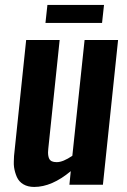

<svg xmlns="http://www.w3.org/2000/svg" viewBox="-20 -738 509 767"><path d="M161.6 -646.5 169.4 -718.3H395.5L387.7 -646.5ZM116.7 8.8Q91.3 8.8 73.5 -1.7Q55.7 -12.2 47.4 -30.8Q39.1 -49.8 36.1 -70.3Q34.7 -81.1 35.2 -92.8Q35.2 -103.5 36.1 -115.2L84.5 -578.1H218.3L172.9 -144Q171.9 -136.2 171.9 -129.4Q171.9 -113.3 176.8 -103.5Q183.6 -90.3 205.6 -90.3Q206.5 -90.3 207 -90.3Q231.9 -90.3 269 -115.7L317.9 -578.1H451.7L391.1 0H257.3L262.7 -54.2Q187 8.8 116.7 8.8Z"/></svg>

Font: Oswald
Style: Medium
Weight: 500
Designer: Vernon Adams
Foundry: Vernon Adams
Version: 3.0; ttfautohint (v0.94.23-7a4d-dirty) -l 8 -r 50 -G 150 -x 